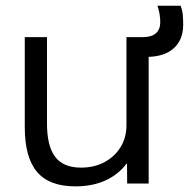

<svg xmlns="http://www.w3.org/2000/svg" viewBox="-20 -652 695 682"><path d="M247.6 10Q155.2 10 111.6 -41.3Q68 -92.7 68 -200V-520H146.9V-213.6Q146.9 -133.2 176 -94.9Q205 -56.6 267.5 -56.6Q315 -56.6 351.4 -76.2Q387.7 -95.8 408.5 -129.7Q429.2 -163.5 429.2 -207.2V-520H508.1V0H431.7L431.2 -70.3H429.2Q399.9 -31.5 353.8 -10.7Q307.8 10 247.6 10ZM448 -449.9 449 -520H487.7Q517.7 -520 533.5 -533.7Q549.3 -547.3 549.3 -573.6Q549.3 -586.6 546.5 -603.8Q543.6 -621 539 -631.7H621.4Q628.1 -615.3 629.4 -597.6Q630.7 -580 630.7 -564.3Q630.7 -510.6 596.9 -480.3Q563 -449.9 500.3 -449.9Z"/></svg>

Font: M PLUS 1 Thin
Style: Regular
Weight: 100
Designer: Coji Morishita
Foundry: UNDERFOREST DESIGN
Version: Version 1.001